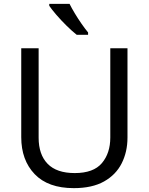

<svg xmlns="http://www.w3.org/2000/svg" viewBox="-20 -964 771 994"><path d="M640 -714V-252Q640 -178 610 -118.5Q580 -59 518.5 -24.5Q457 10 362 10Q229 10 159.5 -62.5Q90 -135 90 -254V-714H180V-251Q180 -164 226.5 -116Q273 -68 367 -68Q464 -68 507.5 -119.5Q551 -171 551 -252V-714ZM340 -944Q351 -922 367.5 -894.5Q384 -867 402.5 -840.5Q421 -814 436 -796V-784H377Q354 -802 325 -830.5Q296 -859 271.5 -887.5Q247 -916 235 -934V-944Z"/></svg>

Font: Noto IKEA Arabic
Style: Regular
Weight: 400
Designer: Monotype Design Team
Foundry: Monotype Imaging Inc.
Version: Version 1.200